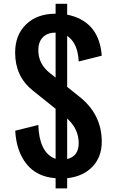

<svg xmlns="http://www.w3.org/2000/svg" viewBox="-20 -958 634 1040"><path d="M353.5 -306.6 343.8 -316.4V-96.7Q406.2 -111.3 406.2 -182.6Q406.2 -253.9 353.5 -306.6ZM187.5 -686Q187.5 -611.8 250 -562.5L281.2 -537.6V-781.2Q236.3 -781.2 211.9 -755.9Q187.5 -730.5 187.5 -686ZM62 -672.9Q62 -769.5 122.1 -826.7Q182.1 -883.8 281.2 -883.8V-937.5H343.8V-878.4L363.8 -874Q518.1 -832 531.2 -656.2L406.2 -625Q401.9 -716.8 353.5 -756.3L343.8 -763.7V-487.3L406.2 -437.5Q531.2 -340.8 531.2 -190.4Q531.2 -107.4 480.5 -54.7Q429.7 -2 343.8 7.3V62.5H281.2V7.3Q179.7 0 124 -69.3Q68.4 -138.7 62.5 -250L187.5 -281.2Q192.4 -138.2 271 -101.6L281.2 -97.7V-368.7L156.2 -468.8Q62 -544.9 62 -672.9Z"/></svg>

Font: Oswald
Style: Book
Weight: 400
Designer: vernon adams
Foundry: vernon adams
Version: Version 1.000